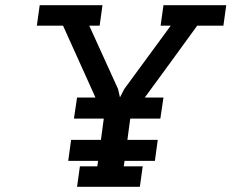

<svg xmlns="http://www.w3.org/2000/svg" viewBox="-20 -720 892 740"><path d="M577 -100H460L457 -79H530L519 0H277L288 -79H355L358 -100H243L254 -181H369L380 -263H265L277 -344H348L223 -621H122L133 -700H375L364 -621H324Q352 -560 379.5 -499Q407 -438 435 -377L442 -346H443L459 -377L638 -621H599L610 -700H852L841 -621H740Q689 -551 639 -482Q589 -413 538 -344H610L598 -263H482L471 -181H588Z"/></svg>

Font: Josefin Slab
Style: Bold Italic
Weight: 700
Italic angle: -12°
Designer: Santiago Orozco
Foundry: Typemade
Version: Version 2.000